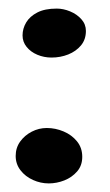

<svg xmlns="http://www.w3.org/2000/svg" viewBox="-20 -461 255 447"><path d="M93.5 -34Q74.5 -34 56.8 -42Q39 -50 27.8 -64.5Q16.5 -79 16.5 -98Q16.5 -117 27 -131.5Q37.5 -146 54 -154.5Q70.5 -163 89 -163Q109 -163 128 -155Q147 -147 159.2 -132Q171.5 -117 171.5 -96Q171.5 -75.5 159.5 -61.8Q147.5 -48 129.8 -41Q112 -34 93.5 -34ZM100 -327Q82.5 -327 67 -333.5Q51.5 -340 42 -351.8Q32.5 -363.5 32.5 -378.5Q32.5 -394.5 41 -408.8Q49.5 -423 67 -432Q84.5 -441 112 -441Q127.5 -441 143.2 -434.5Q159 -428 169.5 -416.2Q180 -404.5 180 -389Q180 -369 168.5 -355.2Q157 -341.5 138.8 -334.2Q120.5 -327 100 -327Z"/></svg>

Font: Gluten Medium
Style: Regular
Weight: 500
Designer: Tyler Finck
Foundry: Etcetera Type Company
Version: Version 1.300